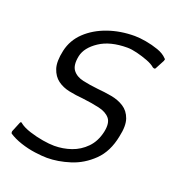

<svg xmlns="http://www.w3.org/2000/svg" viewBox="-103 -556 589 640"><g transform="rotate(20 191.5 -236.0)"><path d="M7 -73Q8 -77 11 -77Q14 -77 16 -74Q29 -64 52.5 -56.5Q76 -49 100 -45Q124 -41 141 -41Q172 -41 201 -51Q230 -61 252 -83.5Q274 -106 282 -142Q289 -175 276 -190.5Q263 -206 236.5 -212Q210 -218 176 -222Q151 -224 127 -229Q103 -234 85.5 -247Q68 -260 60 -284Q52 -308 61 -349Q70 -389 100 -417.5Q130 -446 174 -461.5Q218 -477 269 -477Q286 -477 309 -473Q332 -469 353.5 -461.5Q375 -454 387 -441Q390 -439 389.5 -437.5Q389 -436 388 -432L371 -400Q369 -395 361 -399Q351 -408 332.5 -415Q314 -422 294 -427Q274 -432 259 -432Q198 -432 160.5 -407Q123 -382 116 -350Q109 -316 121.5 -299.5Q134 -283 159 -277.5Q184 -272 213 -269Q237 -267 262.5 -262.5Q288 -258 307.5 -245.5Q327 -233 335.5 -209Q344 -185 335 -145Q324 -88 290 -55Q256 -22 213.5 -8.5Q171 5 132 5Q115 5 89 1.5Q63 -2 37.5 -10.5Q12 -19 -6 -31Q-8 -35 -7 -39Z"/></g></svg>

Font: Glory Thin Light
Style: Italic
Weight: 300
Italic angle: -12°
Version: Version 1.011